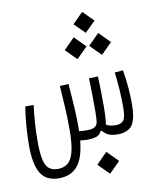

<svg xmlns="http://www.w3.org/2000/svg" viewBox="-89 -688 763 941"><g transform="rotate(-10 293.0 -217.5)"><path d="M132.8 163.6Q68.8 163.6 41.7 118.7Q14.6 73.7 14.6 -19Q14.6 -65.4 18.6 -116.5Q22.5 -167.5 29.8 -211.9H71.3Q65.9 -167 62.7 -122.8Q59.6 -78.6 59.6 -33.7Q59.6 26.9 67.4 59.8Q75.2 92.8 92 105.2Q108.9 117.7 134.8 117.7Q164.1 117.7 184.1 101.8Q204.1 85.9 214.1 46.4Q224.1 6.8 224.1 -64.9Q224.1 -120.1 221.2 -171.4Q218.3 -222.7 214.4 -281.2L257.8 -283.7Q261.7 -234.9 265.4 -175Q269 -115.2 269 -71.8Q269 -59.1 268.6 -46.9Q288.1 -44.4 306.2 -44.4Q333.5 -44.4 346.7 -52.2Q359.9 -60.1 361.8 -81.1Q363.8 -101.6 364 -135.3Q364.3 -168.9 363.5 -207.3Q362.8 -245.6 361.8 -281.2Q361.3 -289.6 361.3 -293.5L406.2 -294.9Q407.7 -260.7 408.4 -220.9Q409.2 -181.2 408.9 -144.3Q408.7 -107.4 406.7 -82Q405.8 -66.9 403.3 -55.7Q414.6 -48.8 426.5 -46.6Q438.5 -44.4 449.2 -44.4Q478 -44.4 490 -59.6Q502 -74.7 502 -127.9Q502 -208 490.7 -299.8L532.2 -303.2Q540.5 -252.4 543.7 -211.7Q546.9 -170.9 546.9 -132.8Q546.9 -59.1 525.6 -28.8Q504.4 1.5 451.7 1.5Q428.7 1.5 410.4 -5.1Q392.1 -11.7 379.4 -28.8H372.1Q364.3 -9.8 345.7 -4.2Q327.1 1.5 301.3 1.5Q284.7 1.5 266.1 -1Q256.8 89.4 223.1 126.5Q189.5 163.6 132.8 163.6ZM322.3 -395.5 268.1 -449.7 322.3 -504.4 376.5 -449.7ZM444.3 -395.5 390.1 -449.7 444.3 -504.4 498.5 -449.7ZM384.8 -515.6 332.5 -567.4 384.8 -620.1 437 -567.4ZM382.3 185.1 328.1 130.9 382.3 76.2 436.5 130.9Z"/></g></svg>

Font: Cascadia Code ExtraLight
Style: Regular
Weight: 200
Monospace: yes
Designer: Aaron Bell
Foundry: Saja Typeworks
Version: Version 2407.024; ttfautohint (v1.8.4)